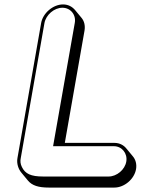

<svg xmlns="http://www.w3.org/2000/svg" viewBox="-20 -763 685 868"><path d="M166 -659 59 -49C54 -23 64 3 77 18L106 53C125 76 154 85 201 85H497C542 85 587 47 595 2C599 -21 593 -42 580 -57L551 -92C539 -107 520 -117 498 -117H273L362 -624C366 -647 361 -668 348 -683L319 -718C306 -733 288 -743 265 -743C220 -743 174 -704 166 -659ZM181 -659C188 -696 225 -728 262 -728C299 -728 325 -696 318 -659L220 -102H495C531 -102 557 -70 551 -33C545 4 508 35 471 35H175C120 35 94 23 79 -8C72 -22 71 -35 74 -49Z"/></svg>

Font: Blanket
Style: PosterObl
Weight: 900
Foundry: Cannot Into Space Fonts
Version: Version 0.9